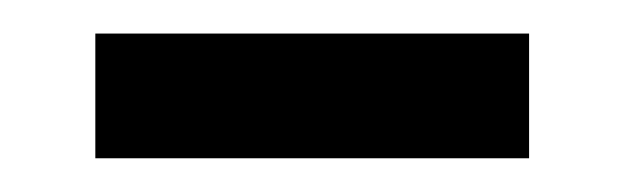

<svg xmlns="http://www.w3.org/2000/svg" viewBox="-20 -293 373 115"><path d="M37.1 -198.2V-272.9H296.9V-198.2Z"/></svg>

Font: Tinos
Style: Regular
Weight: 400
Designer: Steve Matteson
Foundry: Monotype Imaging Inc.
Version: Version 1.23